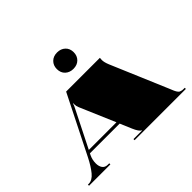

<svg xmlns="http://www.w3.org/2000/svg" viewBox="-143 -848 1054 1054"><g transform="rotate(-45 384.5 -321.0)"><path d="M402.1 -641.6Q430.5 -641.6 449.1 -624.3Q467.7 -607.1 467.7 -577.8Q467.7 -549.8 449.7 -531.9Q431.8 -514 402.1 -514Q373.7 -514 355.1 -531.2Q336.5 -548.5 336.5 -577.8Q336.5 -605.8 354.5 -623.7Q372.4 -641.6 402.1 -641.6ZM361.5 -139.9 273.6 -345.3Q267.5 -359.3 267.5 -374.1Q267.5 -376.3 267.5 -378.5L267.9 -381.1H264.9Q264.9 -372.4 249.6 -344.4L146.9 -139.9ZM285.4 -454.5H547.2V-449.3Q546.3 -442.3 546.3 -438.8Q546.3 -420.5 557.3 -394.2L694.9 -69.9Q697.1 -65.1 700.8 -55.7Q704.5 -46.3 705.9 -43.3Q707.2 -40.2 710.4 -33.7Q713.7 -27.1 715.3 -25.1Q716.8 -23.2 720.1 -19Q723.3 -14.9 726 -14Q728.6 -13.1 732.7 -11.4Q736.9 -9.6 741.5 -9.2Q746.1 -8.7 752.2 -8.7H760.5V0H362.3V-8.7H428.8V-10.5Q413.9 -16.2 396.9 -56.4L368.9 -122.4H138.1L133.7 -113.6Q121.5 -89.2 121.5 -60.3Q121.5 -37.6 131.8 -23.2Q142 -8.7 163.9 -8.7H174.4V0H8.7V-8.7H15.3Q42.4 -8.7 66.7 -38Q90.9 -67.3 114.5 -114.1Z"/></g></svg>

Font: FoglihtenBlackPcs
Style: BlackPcs
Weight: 900
Version: Version 0.75